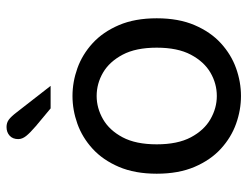

<svg xmlns="http://www.w3.org/2000/svg" viewBox="-105 -641 758 588"><g transform="rotate(-90 274.0 -347.0)"><path d="M274 12Q231 12 189 -3Q147 -18 112.5 -49.5Q78 -81 57 -130Q36 -179 36 -246Q36 -313 57 -362Q78 -411 112.5 -442.5Q147 -474 189 -489Q231 -504 274 -504Q317 -504 359 -489Q401 -474 435.5 -442.5Q470 -411 491 -362Q512 -313 512 -246Q512 -179 491 -130Q470 -81 435.5 -49.5Q401 -18 359 -3Q317 12 274 12ZM274 -62Q312 -62 345.5 -81.5Q379 -101 400.5 -141.5Q422 -182 422 -246Q422 -310 400.5 -350.5Q379 -391 345.5 -410.5Q312 -430 274 -430Q237 -430 203 -410.5Q169 -391 147.5 -350.5Q126 -310 126 -246Q126 -182 147.5 -141.5Q169 -101 203 -81.5Q237 -62 274 -62ZM236 -571 182 -616Q161 -634 151.5 -646Q142 -658 142 -670Q142 -687 152.5 -696.5Q163 -706 179 -706Q192 -706 201.5 -699Q211 -692 224 -675L305 -571Z"/></g></svg>

Font: Atkinson Hyperlegible Next
Style: Regular
Weight: 400
Designer: Elliott Scott, Megan Eiswerth, Linus Boman, Theodore Petrosky, Letters from Sweden
Foundry: Applied Design Works, Letters from Sweden
Version: Version 2.001